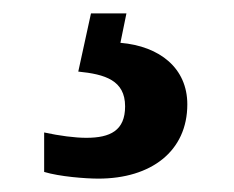

<svg xmlns="http://www.w3.org/2000/svg" viewBox="-20 -29 350 287"><path d="M127 238C206 238 260 197 260 127C260 73 219 40 160 35L169 -9H116L97 78C137 82 167 91 167 130C167 166 145 177 109 177C92 177 69 174 46 169V228C69 235 108 238 127 238Z"/></svg>

Font: Noto Serif Bengali SemiCondensed
Style: Bold
Weight: 700
Width: 4
Designer: Juan Bruce, Universal Thirst, Indian Type Foundry and the Monotype Design Team.
Foundry: Monotype Imaging Inc.
Version: Version 2.003